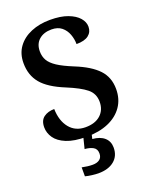

<svg xmlns="http://www.w3.org/2000/svg" viewBox="-173 -817 913 1151"><g transform="rotate(-20 283.0 -242.0)"><path d="M260 10Q180 10 131.5 -10Q83 -30 61 -62Q39 -94 39 -130Q39 -174 66 -193.5Q93 -213 133 -213Q135 -137 172 -91.5Q209 -46 273 -46Q335 -46 369.5 -77.5Q404 -109 404 -161Q404 -213 365.5 -244.5Q327 -276 242 -311Q141 -352 97.5 -404.5Q54 -457 54 -534Q54 -594 85 -636.5Q116 -679 170 -701.5Q224 -724 291 -724Q359 -724 404 -707Q449 -690 472 -663.5Q495 -637 495 -607Q495 -573 469.5 -553Q444 -533 392 -533Q392 -565 380.5 -596Q369 -627 344.5 -647Q320 -667 280 -667Q230 -667 200 -640.5Q170 -614 170 -567Q170 -534 184.5 -509Q199 -484 234 -461Q269 -438 333 -412Q430 -373 476.5 -323.5Q523 -274 523 -199Q523 -135 490.5 -88Q458 -41 399 -15.5Q340 10 260 10ZM251 240Q235 240 210.5 237Q186 234 168 229V172Q206 180 236 180Q264 180 280.5 167.5Q297 155 297 130Q297 101 275.5 89Q254 77 222 75L243 -9H296L286 34Q335 38 362 62Q389 86 389 126Q389 179 352 209.5Q315 240 251 240Z"/></g></svg>

Font: Noto Serif Malayalam SemiBold
Style: Regular
Weight: 600
Designer: Indian type Foundry, Jelle Bosma, Monotype Design Team
Foundry: Monotype Imaging Inc.
Version: Version 2.104; ttfautohint (v1.8.4.7-5d5b)